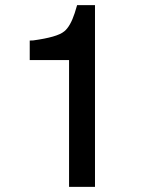

<svg xmlns="http://www.w3.org/2000/svg" viewBox="-20 -724 596 744"><path d="M247.6 -491.2H95.2V-566.9L108.9 -567.4Q154.8 -573.7 184.8 -582.3Q214.8 -590.8 229 -602.5Q240.7 -611.8 251 -629.9Q261.2 -647.9 269.5 -673.3L278.8 -704.1H348.1V0H247.6Z"/></svg>

Font: SolaimanLipi
Style: Bold
Weight: 700
Designer: Solaiman Karim
Foundry: Al Mamun Sumon
Version: Version 2.000